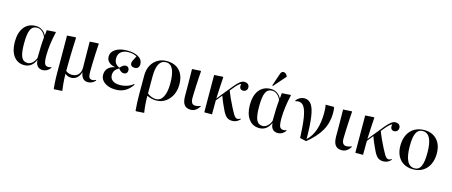

<svg xmlns="http://www.w3.org/2000/svg" viewBox="-55 -1559 6004 2550"><g transform="rotate(15 2947.0 -284.0)"><path d="M250 14Q158 14 104.5 -58Q51 -130 51 -253Q51 -383 108.5 -456Q166 -529 269 -529Q316 -529 354.5 -504.5Q393 -480 412 -439H414L421 -512L539 -520L545 -515Q525 -433 513.5 -346Q502 -259 502 -186Q502 -105 515.5 -75Q529 -45 566 -45Q587 -45 607 -53L611 -46Q567 14 505 14Q459 14 433 -14Q407 -42 405 -95H402Q353 14 250 14ZM287 -25Q320 -25 351 -52.5Q382 -80 398 -124Q398 -205 401 -279.5Q404 -354 410 -412Q391 -459 359.5 -485Q328 -511 290 -511Q228 -511 201.5 -454Q175 -397 175 -264Q175 -134 200.5 -79.5Q226 -25 287 -25Z M718 221 712 216Q707 164 705 127.5Q703 91 702 56.5Q701 22 701 -22Q701 -49 701 -93.5Q701 -138 701 -190.5Q701 -243 700.5 -296Q700 -349 700 -395.5Q700 -442 699.5 -473.5Q699 -505 699 -513L816 -520L823 -515Q820 -458 817.5 -395.5Q815 -333 813.5 -270.5Q812 -208 811.5 -152.5Q811 -97 811 -56Q825 -43 848.5 -34.5Q872 -26 895 -26Q951 -26 983 -60.5Q1015 -95 1015 -154Q1015 -167 1014.5 -203Q1014 -239 1013.5 -286Q1013 -333 1012.5 -380Q1012 -427 1011.5 -463.5Q1011 -500 1011 -513L1129 -520L1135 -515Q1130 -440 1126.5 -365.5Q1123 -291 1121.5 -229.5Q1120 -168 1120 -132Q1120 -72 1132 -51Q1144 -30 1177 -30Q1187 -30 1199.5 -33.5Q1212 -37 1223 -43L1228 -35Q1185 14 1124 14Q1041 14 1024 -93H1021Q1008 -43 974.5 -14.5Q941 14 895 14Q871 14 848.5 5.5Q826 -3 813 -16H811Q811 15 813 55Q815 95 819.5 136.5Q824 178 829 214Z M1508 14Q1445 14 1397.5 -5Q1350 -24 1323.5 -57.5Q1297 -91 1297 -135Q1297 -190 1330.5 -225.5Q1364 -261 1426 -272V-273Q1369 -281 1337 -311.5Q1305 -342 1305 -388Q1305 -451 1365.5 -489.5Q1426 -528 1526 -528Q1624 -528 1681.5 -493Q1739 -458 1739 -397Q1739 -366 1722.5 -348.5Q1706 -331 1679 -331Q1618 -331 1618 -382Q1618 -396 1627 -416Q1636 -436 1662 -483Q1643 -496 1613 -503.5Q1583 -511 1547 -511Q1482 -511 1444.5 -479Q1407 -447 1407 -392Q1407 -350 1424 -324.5Q1441 -299 1481 -280Q1506 -307 1522.5 -317.5Q1539 -328 1558 -328Q1580 -328 1593.5 -313.5Q1607 -299 1607 -276Q1607 -252 1592.5 -237.5Q1578 -223 1553 -223Q1519 -223 1481 -271Q1442 -248 1425.5 -222.5Q1409 -197 1409 -161Q1409 -114 1445 -87Q1481 -60 1545 -60Q1599 -60 1648.5 -77.5Q1698 -95 1726 -122L1735 -115Q1652 14 1508 14Z M1845 221 1837 216Q1832 163 1829.5 102Q1827 41 1827 -19V-268Q1827 -345 1857.5 -403.5Q1888 -462 1942.5 -495.5Q1997 -529 2069 -529Q2182 -529 2245.5 -460.5Q2309 -392 2309 -269Q2309 -188 2277 -124Q2245 -60 2190 -23Q2135 14 2065 14Q2028 14 1993 4.5Q1958 -5 1938 -17H1937Q1937 102 1955 214ZM2056 -3Q2119 -3 2154 -67.5Q2189 -132 2189 -254Q2189 -511 2064 -511Q1937 -511 1937 -283V-50Q1957 -30 1991 -16.5Q2025 -3 2056 -3Z M2540 14Q2479 14 2450 -24Q2421 -62 2421 -144Q2421 -175 2421 -218Q2421 -261 2420.5 -307.5Q2420 -354 2419.5 -396.5Q2419 -439 2418.5 -470Q2418 -501 2418 -513L2534 -520L2541 -515Q2537 -470 2534 -416Q2531 -362 2528.5 -308Q2526 -254 2524.5 -209.5Q2523 -165 2523 -141Q2523 -54 2584 -54Q2601 -54 2620.5 -58.5Q2640 -63 2654 -70L2659 -63Q2610 14 2540 14Z M3111 14Q3066 14 3037 -7.5Q3008 -29 2981 -83Q2967 -112 2951 -146.5Q2935 -181 2921 -215Q2907 -249 2898 -276L2831 -193L2830 0H2724L2722 -513L2841 -520L2847 -515Q2843 -442 2838 -364.5Q2833 -287 2831 -218L3004 -432Q3047 -484 3077 -506.5Q3107 -529 3136 -529Q3167 -529 3185.5 -512.5Q3204 -496 3204 -469Q3204 -444 3188 -427.5Q3172 -411 3147 -411Q3116 -411 3104 -432.5Q3092 -454 3100 -491Q3088 -490 3064 -468.5Q3040 -447 3016 -417L2975 -367Q2992 -322 3015.5 -270Q3039 -218 3070 -158Q3096 -106 3113 -78.5Q3130 -51 3143 -40.5Q3156 -30 3171 -30Q3191 -30 3212 -44L3217 -36Q3173 14 3111 14Z M3482 14Q3390 14 3336.5 -58Q3283 -130 3283 -253Q3283 -383 3340.5 -456Q3398 -529 3501 -529Q3548 -529 3586.5 -504.5Q3625 -480 3644 -439H3646L3653 -512L3771 -520L3777 -515Q3757 -433 3745.5 -346Q3734 -259 3734 -186Q3734 -105 3747.5 -75Q3761 -45 3798 -45Q3819 -45 3839 -53L3843 -46Q3799 14 3737 14Q3691 14 3665 -14Q3639 -42 3637 -95H3634Q3585 14 3482 14ZM3519 -25Q3552 -25 3583 -52.5Q3614 -80 3630 -124Q3630 -205 3633 -279.5Q3636 -354 3642 -412Q3623 -459 3591.5 -485Q3560 -511 3522 -511Q3460 -511 3433.5 -454Q3407 -397 3407 -264Q3407 -134 3432.5 -79.5Q3458 -25 3519 -25ZM3514 -574 3504 -579 3559 -743Q3568 -770 3578 -779.5Q3588 -789 3605 -789Q3637 -789 3658 -746V-738Z M4129 20 4042 0Q4035 -169 4019 -271Q4003 -373 3973.5 -418Q3944 -463 3898 -463Q3877 -463 3855 -455L3850 -462Q3871 -492 3901 -508Q3931 -524 3964 -524Q4023 -524 4059 -473.5Q4095 -423 4111 -310Q4127 -197 4128 -10H4130Q4197 -71 4230.5 -171Q4264 -271 4264 -404Q4264 -436 4261.5 -466.5Q4259 -497 4254 -515H4366L4372 -509Q4379 -480 4379 -432Q4379 -301 4319 -193Q4259 -85 4129 20Z M4617 14Q4556 14 4527 -24Q4498 -62 4498 -144Q4498 -175 4498 -218Q4498 -261 4497.5 -307.5Q4497 -354 4496.5 -396.5Q4496 -439 4495.5 -470Q4495 -501 4495 -513L4611 -520L4618 -515Q4614 -470 4611 -416Q4608 -362 4605.5 -308Q4603 -254 4601.5 -209.5Q4600 -165 4600 -141Q4600 -54 4661 -54Q4678 -54 4697.5 -58.5Q4717 -63 4731 -70L4736 -63Q4687 14 4617 14Z M5188 14Q5143 14 5114 -7.5Q5085 -29 5058 -83Q5044 -112 5028 -146.5Q5012 -181 4998 -215Q4984 -249 4975 -276L4908 -193L4907 0H4801L4799 -513L4918 -520L4924 -515Q4920 -442 4915 -364.5Q4910 -287 4908 -218L5081 -432Q5124 -484 5154 -506.5Q5184 -529 5213 -529Q5244 -529 5262.5 -512.5Q5281 -496 5281 -469Q5281 -444 5265 -427.5Q5249 -411 5224 -411Q5193 -411 5181 -432.5Q5169 -454 5177 -491Q5165 -490 5141 -468.5Q5117 -447 5093 -417L5052 -367Q5069 -322 5092.5 -270Q5116 -218 5147 -158Q5173 -106 5190 -78.5Q5207 -51 5220 -40.5Q5233 -30 5248 -30Q5268 -30 5289 -44L5294 -36Q5250 14 5188 14Z M5597 14Q5522 14 5467.5 -17.5Q5413 -49 5383.5 -107.5Q5354 -166 5354 -245Q5354 -333 5385 -396.5Q5416 -460 5474 -494.5Q5532 -529 5612 -529Q5684 -529 5737.5 -497.5Q5791 -466 5820 -408Q5849 -350 5849 -270Q5849 -184 5818 -120Q5787 -56 5730 -21Q5673 14 5597 14ZM5613 -4Q5672 -4 5699 -62Q5726 -120 5726 -248Q5726 -511 5593 -511Q5532 -511 5504 -455Q5476 -399 5476 -276Q5476 -4 5613 -4Z"/></g></svg>

Font: Literata 72pt Medium
Style: Regular
Weight: 500
Designer: Latin by Veronika Burian and Jose Scaglione. Greek by Irene Vlachou. Cyrillic by Vera Evstafieva.
Foundry: TypeTogether
Version: Version 3.002